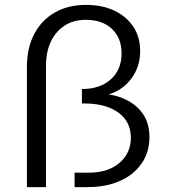

<svg xmlns="http://www.w3.org/2000/svg" viewBox="-20 -765 689 785"><path d="M90 -491Q90 -568 119.5 -625Q149 -682 203.5 -713.5Q258 -745 332 -745Q398 -745 447.5 -721.5Q497 -698 525 -656Q553 -614 553 -556Q553 -493 518 -445Q483 -397 424 -379Q498 -368 544.5 -323Q591 -278 591 -205Q591 -144 560 -98Q529 -52 472 -26Q415 0 338 0H285V-59H343Q422 -59 468.5 -99Q515 -139 515 -202Q515 -268 463.5 -305Q412 -342 325 -342H315V-401Q389 -401 433 -440.5Q477 -480 477 -547Q477 -610 437.5 -647Q398 -684 331 -684Q281 -684 244.5 -660.5Q208 -637 188 -595Q168 -553 168 -495V0H90Z"/></svg>

Font: Alexandria Light
Style: Regular
Weight: 300
Designer: Mohamed Gaber
Foundry: Kief Type Foundry
Version: Version 5.100